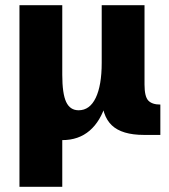

<svg xmlns="http://www.w3.org/2000/svg" viewBox="-20 -520 650 740"><path d="M55 -500H220V200H55ZM389 -123Q368 -53 325.5 -16.5Q283 20 220 20Q143 20 99 -36Q55 -92 55 -196V-500H220V-232Q220 -159 235 -127Q250 -95 283 -95Q326 -95 349 -143Q372 -191 372 -278L387 -211ZM598 0H535Q450 0 411 -37Q372 -74 372 -153V-500H537V-194Q537 -148 551.5 -132.5Q566 -117 598 -117Z"/></svg>

Font: Moderustic
Style: Bold
Weight: 700
Designer: Tural Alisoy
Foundry: TAFT Foundry
Version: Version 2.120